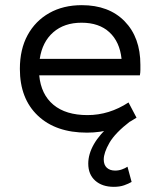

<svg xmlns="http://www.w3.org/2000/svg" viewBox="-20 -502 620 744"><path d="M317 12Q196 12 126.5 -54Q57 -120 57 -235Q57 -311 87 -366Q117 -421 171 -451.5Q225 -482 297 -482Q402 -482 463 -419.5Q524 -357 524 -251Q524 -241 524 -231Q524 -221 522 -210H132Q139 -136 187 -96Q235 -56 319 -56Q403 -56 478 -105L509 -46Q422 12 317 12ZM134 -274H451Q444 -340 404 -377Q364 -414 296 -414Q229 -414 186.5 -377Q144 -340 134 -274ZM421 222Q376 222 349 198Q322 174 322 132Q322 95 344 56.5Q366 18 413 -23L486 -33Q426 13 404 51.5Q382 90 382 116Q382 137 394 148Q406 159 426 159Q440 159 452.5 154.5Q465 150 474 144L490 203Q478 210 461 216Q444 222 421 222Z"/></svg>

Font: Sometype Mono
Style: Regular
Weight: 400
Monospace: yes
Designer: Ryoichi Tsunekawa
Foundry: Dharma Type
Version: Version 1.000; ttfautohint (v1.8.3)